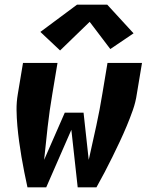

<svg xmlns="http://www.w3.org/2000/svg" viewBox="-20 -798 640 818"><path d="M97 0Q90 -32 83.5 -64.5Q77 -97 71.5 -129.5Q66 -162 61.5 -195Q57 -228 54 -261.5Q51 -295 50.5 -329Q50 -363 56 -398L78 -530H225L203 -398Q191 -328 183 -257.5Q175 -187 168 -117L256 -318H336L358 -117L361 -130Q376 -197 390.5 -263.5Q405 -330 416 -398L438 -530H585L563 -398Q558 -363 546 -329Q534 -295 520 -261.5Q506 -228 490.5 -195Q475 -162 459 -129.5Q443 -97 426 -64.5Q409 -32 391 0H311L284 -245L177 0ZM236 -583 152 -662 308 -778H437L549 -656L450 -589L362 -705Z"/></svg>

Font: Iosevka Curly HvExObl
Style: Regular
Weight: 900
Width: 7
Italic angle: -9°
Monospace: yes
Designer: Belleve Invis
Foundry: Belleve Invis
Version: Version 11.1.0; ttfautohint (v1.8.3)